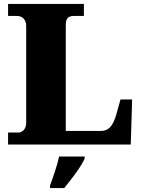

<svg xmlns="http://www.w3.org/2000/svg" viewBox="-20 -734 717 975"><path d="M644 0 651 -229H592L571 -154C553 -89 528 -69 492 -69H314V-604C314 -636 321 -653 357 -653H406V-714H21V-653H66C92 -653 113 -636 113 -602V-109C113 -78 92 -61 74 -61H21V0ZM234 221H306C342 177 392 113 410 71V61H280C272 102 248 171 234 208Z"/></svg>

Font: UArctic Serif Black
Style: Regular
Weight: 900
Designer: Customization by Puisto advertising & original work Monotype Design Team
Foundry: Monotype Imaging Inc.
Version: Version 2.004